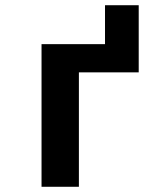

<svg xmlns="http://www.w3.org/2000/svg" viewBox="-20 -715 640 735"><path d="M282 0V-438H511V-695H382V-546H139V0Z"/></svg>

Font: Noto Sans Mono UI
Style: Bold
Weight: 700
Designer: Monotype Design team
Foundry: Monotype Imaging Inc.
Version: 1.000